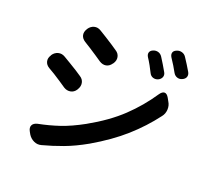

<svg xmlns="http://www.w3.org/2000/svg" viewBox="-139 -970 1277 1180"><g transform="rotate(20 500.0 -380.5)"><path d="M688 -746Q705 -753 721.5 -748Q738 -743 748 -727Q759 -711 773.5 -686Q788 -661 798 -644Q807 -628 801 -613Q795 -598 778 -590Q761 -583 745 -588.5Q729 -594 721 -611Q714 -626 699 -653Q684 -680 673 -696Q663 -712 667 -725.5Q671 -739 688 -746ZM823 -794Q840 -802 858 -797Q876 -792 886 -776Q897 -760 911.5 -736.5Q926 -713 936 -696Q945 -680 940 -665Q935 -650 916 -642Q900 -635 884 -640.5Q868 -646 859 -662Q852 -676 836 -702Q820 -728 809 -744Q799 -760 802.5 -773.5Q806 -787 823 -794ZM262 -732Q276 -753 298.5 -759Q321 -765 343 -751Q362 -740 387 -724Q412 -708 435.5 -693Q459 -678 471 -669Q492 -656 496.5 -633.5Q501 -611 486 -589L484 -587Q469 -565 447.5 -561Q426 -557 404 -571Q388 -582 364 -598Q340 -614 316.5 -629Q293 -644 278 -653Q256 -667 251.5 -687.5Q247 -708 261 -730ZM147 -18Q134 -41 142 -57.5Q150 -74 175 -80Q246 -94 311.5 -116Q377 -138 457 -182Q584 -253 667.5 -332.5Q751 -412 813 -505Q828 -527 843.5 -527Q859 -527 872 -504L883 -484Q897 -462 895.5 -434.5Q894 -407 878 -387Q811 -298 725.5 -222Q640 -146 518 -75Q442 -32 374.5 -7Q307 18 242 35Q217 42 193.5 31Q170 20 156 -2ZM109 -505Q123 -526 145.5 -532Q168 -538 190 -525Q209 -514 234.5 -498.5Q260 -483 283.5 -468.5Q307 -454 319 -445Q340 -432 344.5 -409.5Q349 -387 335 -365L333 -361Q319 -340 296.5 -336Q274 -332 253 -345Q237 -356 213 -372Q189 -388 165 -403Q141 -418 126 -426Q104 -439 99 -460Q94 -481 108 -502Z"/></g></svg>

Font: Chiron GoRound TC SB
Style: Regular
Weight: 500
Designer: Ryoko NISHIZUKA 西塚涼子 (kana, bopomofo & ideographs); Paul D. Hunt (Latin, Greek & Cyrillic); Sandoll Communications 산돌커뮤니
Foundry: Adobe
Version: Version 1.000;hotconv 1.1.1;makeotfexe 2.6.0